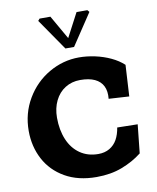

<svg xmlns="http://www.w3.org/2000/svg" viewBox="-109 -1130 999 1223"><g transform="rotate(-10 390.5 -518.5)"><path d="M40 -354Q40 -467.5 95 -560.8Q150 -654 241.2 -707Q332.5 -760 436 -760Q487 -760 540 -748.5Q593 -737 640 -715Q687 -693 720.5 -662L709 -459.5L577 -467.5Q582 -516 565.8 -549.2Q549.5 -582.5 512.5 -599.8Q475.5 -617 418.5 -617Q364 -617 321.5 -590.2Q279 -563.5 255.5 -515.2Q232 -467 232 -405.5Q232 -326 258 -264Q284 -202 334 -167.2Q384 -132.5 452 -132.5Q494 -132.5 525 -150.8Q556 -169 574 -201.2Q592 -233.5 599 -278L731 -275.5L711.5 -90.5L708.5 -88.5Q655 -46.5 581.8 -18.2Q508.5 10 416 10Q297 10 212.2 -38.8Q127.5 -87.5 83.8 -170.2Q40 -253 40 -354ZM221.5 -1034 232.5 -1047H302.5L390.5 -893L471.5 -1047H541.5L552.5 -1034L417.5 -831H361.5Z"/></g></svg>

Font: TMT Limkin
Style: Regular
Weight: 400
Designer: Gabriel Drozdov
Version: Version 1.000;Glyphs 3.1.2 (3151)